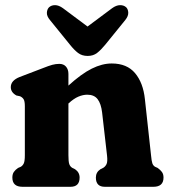

<svg xmlns="http://www.w3.org/2000/svg" viewBox="-20 -718 654 738"><path d="M243 -434V-389Q293 -434.5 332.8 -454.2Q372.5 -474 409.5 -474Q468 -474 499.2 -436.8Q530.5 -399.5 537 -336.5L560.5 -121.5Q562.5 -99.5 565.5 -90.5Q568.5 -81.5 576 -77L586 -72.5Q596.5 -65 602.5 -56.8Q608.5 -48.5 608.5 -35.5Q608.5 0 569.5 0H383Q348.5 0 348.5 -35.5Q348.5 -56 366 -67.5L377 -73Q385 -78 389.5 -87.2Q394 -96.5 391.5 -119.5L372.5 -285.5Q368.5 -319.5 355.2 -336.8Q342 -354 315.5 -354Q299 -354 281.2 -346.5Q263.5 -339 244 -321L243 -320V-121.5Q243 -97 246.2 -87.5Q249.5 -78 257.5 -73L268.5 -67.5Q286 -55.5 286 -35.5Q286 0 251 0H66.5Q27.5 0 27.5 -35.5Q27.5 -48.5 33.2 -57Q39 -65.5 49.5 -72.5L60 -77Q67.5 -81.5 71.5 -90.2Q75.5 -99 75.5 -121.5V-309.5Q75.5 -329 70.8 -336.5Q66 -344 57 -348L43 -351Q21.5 -363 21.5 -383Q21.5 -408.5 55.5 -422L144.5 -456Q167 -465 180.8 -468.8Q194.5 -472.5 208 -472.5Q224.5 -472.5 233.8 -461.8Q243 -451 243 -434ZM384 -545.5Q368 -526 353.2 -514.5Q338.5 -503 317 -503Q295 -503 280 -514.5Q265 -526 249.5 -545.5L172 -641Q159.5 -656 160.2 -669.2Q161 -682.5 168.5 -690Q178 -698.5 192 -698.2Q206 -698 222 -686.5L316.5 -616L411 -686.5Q427 -698 441.2 -698.2Q455.5 -698.5 465 -690Q472.5 -682.5 473 -669.2Q473.5 -656 461.5 -641Z"/></svg>

Font: Fraunces 72pt SuperSoft
Style: Bold
Weight: 700
Version: Version 1.000;[0bf87f6ff]